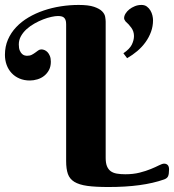

<svg xmlns="http://www.w3.org/2000/svg" viewBox="-20 -750 705 778"><path d="M408.2 -110.8Q408.2 -89.8 413.3 -76.9Q418.5 -64 428.2 -56.6Q438 -49.3 452.9 -46.6Q467.8 -43.9 487.8 -43.9Q520 -43.9 545.9 -50.5Q571.8 -57.1 591.3 -65.2Q610.8 -73.2 624.3 -80.1Q637.7 -86.9 645 -86.9Q654.3 -86.9 659.7 -81.1Q665 -75.2 665 -64Q665 -44.4 661.1 -35.9Q657.2 -27.3 645 -22.9Q600.6 -7.3 544.9 0.2Q489.3 7.8 418.9 7.8Q366.7 7.8 333.5 3.2Q300.3 -1.5 281.2 -13.2Q262.2 -24.9 255.1 -45.2Q248 -65.4 248 -97.2V-651.9Q248 -662.6 245.6 -668.9Q243.2 -675.3 238.8 -679Q234.4 -682.6 228.3 -683.8Q222.2 -685.1 214.8 -685.1Q204.1 -685.1 188.2 -681.6Q172.4 -678.2 154.8 -671.4Q137.2 -664.6 119.4 -654.5Q101.6 -644.5 87.6 -631.8Q73.7 -619.1 64.9 -603.5Q56.2 -587.9 56.2 -569.8Q56.2 -554.2 60.3 -544.9Q64.5 -535.6 69.8 -531Q75.2 -526.4 80.8 -525.1Q86.4 -523.9 88.9 -523.9Q101.1 -523.9 108.9 -528.1Q116.7 -532.2 123 -536.9Q129.4 -541.5 135 -545.7Q140.6 -549.8 147.9 -549.8Q153.8 -549.8 160.4 -547.1Q167 -544.4 172.6 -538.6Q178.2 -532.7 182.1 -523.2Q186 -513.7 186 -500Q186 -480.5 178.5 -466.3Q170.9 -452.1 158.9 -442.6Q147 -433.1 131.6 -428.5Q116.2 -423.8 101.1 -423.8Q77.6 -423.8 58.8 -431.9Q40 -439.9 26.9 -454.1Q13.7 -468.3 6.8 -487.3Q0 -506.3 0 -527.8Q0 -561.5 12.2 -589.6Q24.4 -617.7 45.7 -640.1Q66.9 -662.6 95.5 -679.4Q124 -696.3 157.2 -707.5Q190.4 -718.8 226.6 -724.4Q262.7 -730 298.8 -730Q338.9 -730 361.1 -722.4Q383.3 -714.8 393.8 -704.1Q404.3 -693.4 406.2 -681.6Q408.2 -669.9 408.2 -662.1ZM480 -534.2Q505.4 -551.3 514.2 -569.3Q522.9 -587.4 522.9 -604Q522.9 -622.6 512.2 -637.5Q501.5 -652.3 488.8 -663.1Q482.9 -670.4 482.9 -676.8Q482.9 -685.5 488.8 -695.1Q494.6 -704.6 504.2 -712.2Q513.7 -719.7 526.4 -724.9Q539.1 -730 553.2 -730Q566.4 -730 575.2 -723.4Q584 -716.8 589.6 -707.3Q595.2 -697.8 597.7 -687Q600.1 -676.3 600.1 -668Q600.1 -643.6 592 -621.3Q584 -599.1 569.8 -579.3Q555.7 -559.6 536.4 -543.2Q517.1 -526.9 495.1 -514.2Z"/></svg>

Font: Berkshire Swash
Style: Regular
Weight: 400
Designer: Astigmatic (AOETI)
Foundry: Astigmatic (AOETI)
Version: Version 1.001